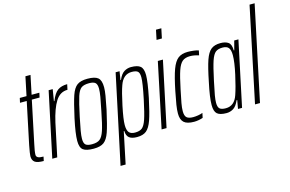

<svg xmlns="http://www.w3.org/2000/svg" viewBox="-111 -1008 2200 1459"><g transform="rotate(-15 989.0 -278.0)"><path d="M31 -61Q31 -78 44 -145L113 -474H60L68 -510H121L152 -658H192L161 -510H222L214 -474H153L84 -145Q71 -87 71 -61Q71 -48 83 -40.5Q95 -33 127 -33L120 0Q70 0 50.5 -14.5Q31 -29 31 -61Z M295 -510H327L312 -419H316Q339 -477 368 -497.5Q397 -518 443 -518L434 -476Q375 -476 340 -420.5Q305 -365 281 -259L226 0H187Z M405 -81Q405 -138 430 -254Q456 -372 474 -424.5Q492 -477 520 -497.5Q548 -518 601 -518Q660 -518 684 -498Q708 -478 708 -423Q708 -396 701.5 -357.5Q695 -319 682 -254Q656 -136 638 -84.5Q620 -33 592.5 -12.5Q565 8 512 8Q453 8 429 -10.5Q405 -29 405 -81ZM641 -254Q655 -321 661.5 -359.5Q668 -398 668 -422Q668 -457 653.5 -469.5Q639 -482 605 -482Q564 -482 543.5 -467Q523 -452 508.5 -407.5Q494 -363 471 -254Q457 -187 450.5 -149Q444 -111 444 -87Q444 -52 458.5 -40Q473 -28 508 -28Q549 -28 570 -44.5Q591 -61 606 -106Q621 -151 641 -254Z M822 -510H853L842 -443H846Q865 -487 890 -502.5Q915 -518 944 -518Q996 -518 1018 -499Q1040 -480 1040 -430Q1040 -377 1015 -255Q991 -142 972 -88.5Q953 -35 926.5 -13.5Q900 8 853 8Q811 8 791 -8.5Q771 -25 770 -62H766L714 187H674ZM975 -255Q1001 -379 1001 -422Q1001 -458 987 -469.5Q973 -481 940 -481Q873 -481 846 -403Q828 -354 806.5 -251.5Q785 -149 785 -105Q785 -64 799.5 -46.5Q814 -29 846 -29Q883 -29 902.5 -44.5Q922 -60 937.5 -105.5Q953 -151 975 -255Z M1186 -667 1202 -743H1244L1228 -667ZM1047 0 1154 -510H1194L1086 0Z M1198 -84Q1198 -113 1204 -151.5Q1210 -190 1223 -254Q1245 -363 1265.5 -418.5Q1286 -474 1314.5 -496Q1343 -518 1391 -518Q1412 -518 1437 -515Q1462 -512 1476 -507L1468 -470Q1430 -482 1399 -482Q1361 -482 1339 -464Q1317 -446 1301 -399.5Q1285 -353 1265 -256Q1251 -191 1244.5 -154.5Q1238 -118 1238 -92Q1238 -55 1253.5 -41.5Q1269 -28 1304 -28Q1322 -28 1343 -31.5Q1364 -35 1379 -41L1371 -4Q1357 1 1338 4.5Q1319 8 1302 8Q1246 8 1222 -14Q1198 -36 1198 -84Z M1462 -80Q1462 -140 1487 -255Q1509 -366 1528 -420.5Q1547 -475 1574 -496.5Q1601 -518 1648 -518Q1687 -518 1709.5 -502Q1732 -486 1732 -438H1736L1755 -510H1788L1680 0H1648L1660 -67H1655Q1636 -23 1611 -7.5Q1586 8 1557 8Q1505 8 1483.5 -11Q1462 -30 1462 -80ZM1655 -107Q1674 -162 1695 -256.5Q1716 -351 1716 -405Q1716 -446 1702 -463.5Q1688 -481 1655 -481Q1619 -481 1599.5 -465.5Q1580 -450 1564.5 -404.5Q1549 -359 1527 -255Q1511 -181 1505 -146Q1499 -111 1499 -88Q1499 -53 1513.5 -41Q1528 -29 1561 -29Q1629 -29 1655 -107Z M1782 0 1938 -743H1978L1821 0Z"/></g></svg>

Font: Saira Ultra Condensed ExLight
Style: Italic
Weight: 200
Width: 1
Italic angle: -12°
Designer: Hector Gatti with collaboration of the Omnibus-Type team
Foundry: Omnibus-Type
Version: Version 1.001; ttfautohint (v1.8)